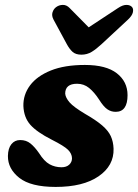

<svg xmlns="http://www.w3.org/2000/svg" viewBox="-20 -742 558 776"><path d="M228.5 -66Q248.5 -66 259.8 -76.5Q271 -87 271 -102.5Q270.5 -121 255 -136.5Q239.5 -152 189 -177.5Q129 -208 102.8 -237.5Q76.5 -267 74.5 -313.5Q73.5 -359.5 101.5 -397Q129.5 -434.5 185.2 -457Q241 -479.5 323 -479.5Q409 -479.5 452.2 -445.8Q495.5 -412 495.5 -357.5Q495.5 -290 447.5 -290Q428.5 -290 413.2 -300.8Q398 -311.5 380.5 -339.5Q361 -369.5 340 -386.5Q319 -403.5 291.5 -403.5Q243.5 -403.5 243.5 -363.5Q245 -347 261.2 -328.2Q277.5 -309.5 323.5 -282Q368 -256.5 392.8 -235.2Q417.5 -214 427.8 -191.8Q438 -169.5 439 -141Q441 -72.5 378.5 -29.5Q316 13.5 205 13.5Q104.5 13.5 58 -23.2Q11.5 -60 12 -111.5Q12.5 -142.5 26 -159.2Q39.5 -176 61.5 -176Q86 -176 103.2 -162Q120.5 -148 137.5 -123.5Q158.5 -90 180.5 -78Q202.5 -66 228.5 -66ZM391.5 -564.5Q369.5 -544 350.8 -532.5Q332 -521 309 -521Q286 -521 273.2 -532.5Q260.5 -544 249.5 -564.5L196.5 -662.5Q188 -678.5 192.2 -692Q196.5 -705.5 206.5 -713Q218.5 -722 233.8 -722.2Q249 -722.5 261.5 -709.5L338.5 -631.5L457 -709.5Q476.5 -722.5 491.5 -722.2Q506.5 -722 514 -713Q520 -705.5 517 -692Q514 -678.5 497 -662.5Z"/></svg>

Font: Fraunces 9pt SuperSoft
Style: Bold Italic
Weight: 700
Italic angle: -16°
Version: Version 1.000;[b76b70a41]